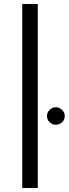

<svg xmlns="http://www.w3.org/2000/svg" viewBox="-20 -940 344 960"><path d="M91.2 0V-920H168.8V0ZM258.8 -316.2Q241.2 -316.2 228.1 -328.8Q215 -341.2 215 -360Q215 -377.5 228.1 -390.6Q241.2 -403.8 258.8 -403.8Q276.2 -403.8 290 -390.6Q303.8 -377.5 303.8 -360Q303.8 -341.2 290.6 -328.8Q277.5 -316.2 258.8 -316.2Z"/></svg>

Font: Now Alt
Style: Regular
Weight: 400
Designer: Alfredo Marco Pradil
Foundry: Alfredo Marco Pradil
Version: Version 1.002;PS 001.002;hotconv 1.0.88;makeotf.lib2.5.64775